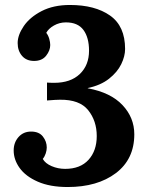

<svg xmlns="http://www.w3.org/2000/svg" viewBox="-20 -736 600 772"><path d="M483 -539Q483 -510 467.5 -478Q452 -446 418.5 -419.5Q385 -393 333 -382V-381Q425 -364 472.5 -313.5Q520 -263 520 -196Q520 -96 446 -40Q372 16 252 16Q181 16 132 -5.5Q83 -27 59 -60.5Q35 -94 35 -131Q35 -163 54.5 -185Q74 -207 105 -207Q137 -207 152.5 -187Q168 -167 168 -143Q168 -132 164 -119.5Q160 -107 152 -97Q162 -79 187.5 -68Q213 -57 242 -57Q303 -57 336 -93.5Q369 -130 369 -189Q369 -250 334.5 -293Q300 -336 221 -335Q205 -335 169 -332V-404Q180 -403 198 -403Q264 -403 301 -438.5Q338 -474 338 -532Q338 -585 315.5 -615.5Q293 -646 245 -646Q219 -646 197 -633.5Q175 -621 166 -604Q174 -594 178 -580Q182 -566 182 -555Q182 -533 165.5 -512Q149 -491 117 -491Q86 -491 68.5 -511.5Q51 -532 51 -563Q51 -595 75.5 -631Q100 -667 147.5 -691.5Q195 -716 261 -716Q362 -716 422.5 -673.5Q483 -631 483 -539Z"/></svg>

Font: Sumana
Style: Bold
Weight: 700
Designer: Cyreal, Alexei Vanyashin (Devanagari), Olga Karpushina (Latin)
Foundry: Cyreal
Version: Version 1.015;PS 001.015;hotconv 1.0.70;makeotf.lib2.5.58329